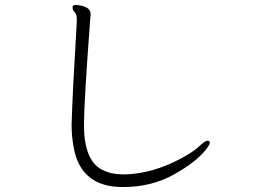

<svg xmlns="http://www.w3.org/2000/svg" viewBox="-20 -736 1040 775"><path d="M346 -678 344 -658Q319 -319 319 -236V-232Q319 -86 394 -50Q429 -32 477 -32H487Q597 -36 708 -95Q759 -122 783.5 -145Q808 -168 817.5 -168Q827 -168 827 -160Q827 -152 811 -132Q772 -82 681.5 -31.5Q591 19 476 19Q307 19 278 -138Q269 -184 269 -233Q272 -350 290 -649V-656Q290 -679 281.5 -686.5Q273 -694 273 -705V-709Q274 -716 286 -716Q298 -716 312 -712Q346 -704 346 -678Z"/></svg>

Font: ToneOZ-Pinyin-WenKai-Light
Style: Light
Weight: 300
Designer: Fontworks Inc.
Foundry: ToneOZ
Version: Version 0.240331